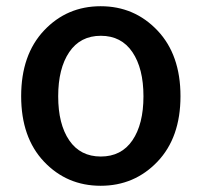

<svg xmlns="http://www.w3.org/2000/svg" viewBox="-20 -584 648 617"><path d="M560 -275Q560 -142 486 -64.5Q412 13 303.5 13Q195 13 121.5 -64.5Q48 -142 48 -275Q48 -408 121.5 -486Q195 -564 303.5 -564Q412 -564 486 -486Q560 -408 560 -275ZM202.5 -133Q238 -81 304 -81Q370 -81 405.5 -133Q441 -185 441 -274.5Q441 -364 405.5 -416.5Q370 -469 304 -469Q238 -469 202.5 -416.5Q167 -364 167 -274.5Q167 -185 202.5 -133Z"/></svg>

Font: Swei Half Moon CJK TC
Style: Medium
Weight: 500
Version: Version 2.125